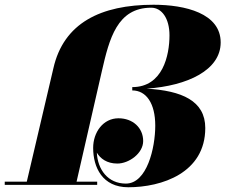

<svg xmlns="http://www.w3.org/2000/svg" viewBox="-45 -780 951 810"><path d="M-25 -13.5V0H365V-13.5H278L385 -481C416 -616 449 -747.5 593 -747.5C637 -747.5 670 -703 670 -631C670 -547 642 -412.5 513 -412.5V-398.5C572 -398.5 610 -344 610 -250C610 -156 575 -5.5 486 -5.5C410 -5.5 367 -65 363.5 -136C378 -111.5 405.5 -90 450 -90C499 -90 559 -133 559 -185C559 -241 515 -281 455 -281C390 -281 348 -222 348 -156C348 -74 387 10 496 10C637 10 821 -50 821 -240C821 -355 721.5 -397.5 573.5 -406C747 -418 886 -484.5 886 -601C886 -724 736 -760 603 -760C380 -760 223 -683 180 -491L68 -13.5Z"/></svg>

Font: Bodoni* 16pt Fatface
Style: Italic
Weight: 900
Italic angle: -13°
Version: Version 2.3